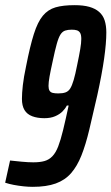

<svg xmlns="http://www.w3.org/2000/svg" viewBox="-29 -716 432 744"><path d="M98 8Q81 8 62 6Q43 4 24.5 0.5Q6 -3 -9 -8L10 -94Q28 -92 54 -89.5Q80 -87 100 -87Q126 -87 143.5 -92Q161 -97 174 -110.5Q187 -124 196.5 -148.5Q206 -173 215.5 -212Q225 -251 237 -307H230Q224 -295 213 -284Q202 -273 184.5 -265.5Q167 -258 143 -258Q116 -258 96 -265.5Q76 -273 66 -289.5Q56 -306 56 -333Q56 -355 59.5 -386Q63 -417 72 -459Q87 -536 102 -583.5Q117 -631 137 -655Q157 -679 186 -687.5Q215 -696 260 -696Q294 -696 317 -689.5Q340 -683 355 -670Q370 -657 376.5 -637Q383 -617 383 -590Q383 -549 374.5 -489Q366 -429 348 -347Q331 -272 317 -213.5Q303 -155 286.5 -113.5Q270 -72 246.5 -45Q223 -18 187 -5Q151 8 98 8ZM197 -354Q214 -354 225 -358Q236 -362 243 -373Q250 -384 256.5 -406Q263 -428 270 -464Q278 -502 282 -526Q286 -550 286 -565Q286 -581 281.5 -588.5Q277 -596 269 -598.5Q261 -601 249 -601Q234 -601 223.5 -597.5Q213 -594 205.5 -582.5Q198 -571 191 -546Q184 -521 175 -478Q167 -442 163 -419.5Q159 -397 159 -383Q159 -371 163 -364.5Q167 -358 175.5 -356Q184 -354 197 -354Z"/></svg>

Font: Saira UltraCondensed
Style: Bold Italic
Weight: 700
Width: 1
Italic angle: -12°
Designer: Hector Gatti with collaboration of the Omnibus-Type team
Foundry: Omnibus-Type
Version: Version 1.101